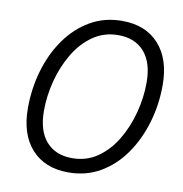

<svg xmlns="http://www.w3.org/2000/svg" viewBox="-80 -781 822 862"><g transform="rotate(10 331.0 -350.0)"><path d="M287 6Q180 6 119.5 -61Q59 -128 59 -247Q59 -336 83 -418.5Q107 -501 153 -566Q199 -631 263.5 -668.5Q328 -706 409 -706Q516 -706 576.5 -639Q637 -572 637 -453Q637 -364 612.5 -281.5Q588 -199 542.5 -134Q497 -69 432.5 -31.5Q368 6 287 6ZM293 -60Q358 -60 408.5 -95Q459 -130 493.5 -188Q528 -246 546 -315Q564 -384 564 -452Q564 -543 521.5 -591.5Q479 -640 403 -640Q338 -640 287.5 -605Q237 -570 202.5 -512Q168 -454 150 -385Q132 -316 132 -248Q132 -157 174.5 -108.5Q217 -60 293 -60Z"/></g></svg>

Font: Montserrat
Style: Italic
Weight: 400
Italic angle: -11.3°
Designer: Julieta Ulanovsky
Foundry: Julieta Ulanovsky
Version: Version 9.000; ttfautohint (v1.8.4.7-5d5b)